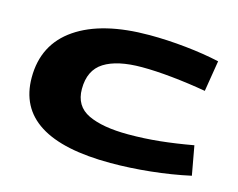

<svg xmlns="http://www.w3.org/2000/svg" viewBox="-83 -677 1002 810"><g transform="rotate(15 417.5 -272.0)"><path d="M43 -253Q43 -398 157.5 -476Q272 -554 478 -554Q555 -554 636.5 -545.5Q718 -537 785 -522L763 -387Q688 -400 614.5 -407.5Q541 -415 482 -415Q374 -415 317 -379Q260 -343 260 -261Q260 -186 323 -156Q386 -126 498 -126Q567 -126 634.5 -133Q702 -140 780 -154L803 -27Q721 -9 631 0.5Q541 10 457 10Q43 10 43 -253Z"/></g></svg>

Font: Georama ExtraExtended
Style: Bold
Weight: 700
Width: 8
Designer: Jean-Baptiste Levee
Foundry: Production Type
Version: Version 1.000